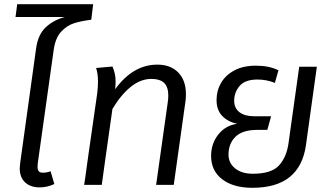

<svg xmlns="http://www.w3.org/2000/svg" viewBox="-20 -881 1584 915"><path d="M424 -861 415 -787Q366 -781 332 -770Q298 -759 271 -729.5Q244 -700 236 -644L160 -103Q159 -97 159 -86Q159 -71 165 -64.5Q171 -58 184 -58Q204 -58 221 -65L239 -4Q205 12 169 12Q125 12 99.5 -12Q74 -36 74 -79Q74 -87 76 -103L152 -650Q161 -716 197.5 -750.5Q234 -785 289 -800H54L62 -861Z M866 -433Q866 -411 864 -399L808 0H724L779 -390Q782 -410 782 -425Q782 -468 761.5 -486.5Q741 -505 702 -505Q650 -505 603 -467Q556 -429 516 -362V-363L482 -123L465 0H381Q386 -29 394 -91L404 -162L443 -434Q447 -465 447 -492Q447 -530 438 -557L516 -564Q523 -547 527 -530.5Q531 -514 531 -489Q531 -480 529 -456Q614 -573 730 -573Q793 -573 829.5 -535.5Q866 -498 866 -433Z M1490 -563 1438 -189Q1409 14 1183 14Q1092 14 1039 -26.5Q986 -67 986 -138Q986 -196 1020 -239.5Q1054 -283 1110 -291Q1065 -301 1038.5 -329Q1012 -357 1012 -404Q1012 -449 1033.5 -486Q1055 -523 1097 -545.5Q1139 -568 1200 -568Q1263 -568 1307 -546L1290 -486Q1250 -502 1207 -502Q1148 -502 1122 -471.5Q1096 -441 1096 -401Q1096 -366 1121 -346.5Q1146 -327 1191 -327H1272L1254 -262H1206Q1136 -262 1102.5 -229.5Q1069 -197 1069 -144Q1069 -104 1100.5 -78.5Q1132 -53 1185 -53Q1274 -53 1310 -93Q1346 -133 1355 -199L1406 -563Z"/></svg>

Font: FiraGO Book
Style: Italic
Weight: 350
Italic angle: -8°
Designer: bBox Type GmbH
Foundry: bBox Type GmbH
Version: Version 1.001